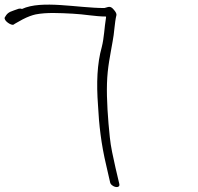

<svg xmlns="http://www.w3.org/2000/svg" viewBox="-281 -706 840 813"><path d="M-261 -632C-266 -618 -232 -596 -223 -602C-220 -605 -206 -612 -185 -624C-164 -635 -144 -642 -130 -645C-84 -654 -29 -651 28 -648C73 -646 123 -636 168 -636V-632C161 -590 160 -546 150 -507C130 -436 127 -354 134 -260C138 -180 147 -97 169 -5L185 65C186 70 188 74 193 78C209 91 229 88 224 72L208 4C198 -41 188 -84 184 -125C176 -200 170 -287 172 -352C174 -422 186 -472 196 -531C203 -564 204 -610 212 -642C213 -647 210 -655 200 -666C185 -684 176 -675 161 -672C47 -672 -104 -707 -188 -668C-193 -670 -198 -670 -202 -669L-222 -662C-247 -654 -252 -647 -261 -632Z"/></svg>

Font: Stray Cat
Style: OpSuObl
Weight: 400
Version: Version 1.0